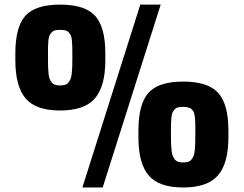

<svg xmlns="http://www.w3.org/2000/svg" viewBox="-20 -830 1079 850"><path d="M344.7 0 601.1 -809.6H691.4L434.6 0ZM592.8 -222.7V-251.5Q592.8 -369.1 637 -418.9Q681.2 -468.8 791 -468.8Q900.4 -468.8 945.8 -418.9Q991.2 -369.1 991.2 -252.4V-222.7Q991.2 -106.9 944.8 -53.5Q898.4 0 791 0Q683.6 0 638.2 -53.2Q592.8 -106.4 592.8 -222.7ZM844.7 -231.4V-244.1Q844.7 -245.1 844.7 -246.1Q844.7 -263.7 844.7 -271.7Q844.7 -279.8 844.2 -292.7Q843.8 -305.7 842.8 -311.3Q841.8 -316.9 840.1 -325.7Q838.4 -334.5 835.4 -337.9Q832.5 -341.3 828.6 -346.2Q824.7 -351.1 819.3 -352.5Q814 -354 806.9 -355.5Q799.8 -356.9 791 -356.9Q777.8 -356.9 768.6 -354.7Q759.3 -352.5 753.2 -345.7Q747.1 -338.9 743.9 -332.3Q740.7 -325.7 739 -310.1Q737.3 -294.4 737.1 -282.2Q736.8 -270 736.8 -245.1V-231.4Q736.8 -207.5 737.3 -193.8Q737.8 -180.2 739.5 -164.3Q741.2 -148.4 744.6 -140.1Q748 -131.8 753.9 -124.3Q759.8 -116.7 769 -113.8Q778.3 -110.8 791 -110.8Q803.7 -110.8 813 -113.8Q822.3 -116.7 828.1 -124.5Q834 -132.3 837.4 -140.4Q840.8 -148.4 842.3 -164.3Q843.8 -180.2 844.2 -193.8Q844.7 -207.5 844.7 -231.4ZM246.1 -340.8Q138.7 -340.8 93.3 -394.3Q47.9 -447.8 47.9 -564V-592.3Q47.9 -710 92 -759.8Q136.2 -809.6 246.1 -809.6Q356 -809.6 401.1 -760Q446.3 -710.4 446.3 -593.3V-563.5Q446.3 -447.8 400.1 -394.3Q354 -340.8 246.1 -340.8ZM300.3 -572.8V-585.4Q300.3 -611.3 300 -622.8Q299.8 -634.3 298.3 -650.4Q296.9 -666.5 293.7 -672.9Q290.5 -679.2 284.4 -686.3Q278.3 -693.4 269 -695.6Q259.8 -697.8 246.1 -697.8Q232.9 -697.8 223.6 -695.6Q214.4 -693.4 208.5 -686.5Q202.6 -679.7 199.2 -673.1Q195.8 -666.5 194.3 -650.9Q192.9 -635.3 192.6 -623.3Q192.4 -611.3 192.4 -585.9V-572.3Q192.4 -548.3 192.9 -534.7Q193.4 -521 194.8 -505.1Q196.3 -489.3 199.7 -481.2Q203.1 -473.1 209 -465.3Q214.8 -457.5 224.1 -454.6Q233.4 -451.7 246.1 -451.7Q258.8 -451.7 268.1 -454.6Q277.3 -457.5 283.2 -465.1Q289.1 -472.7 292.5 -481Q295.9 -489.3 297.6 -505.1Q299.3 -521 299.8 -534.9Q300.3 -548.8 300.3 -572.8Z"/></svg>

Font: Oswald
Style: Heavy
Weight: 800
Designer: Vernon Adams
Foundry: Vernon Adams
Version: 3.0; ttfautohint (v0.95) -l 8 -r 50 -G 200 -x 0 -w "G" -W -c